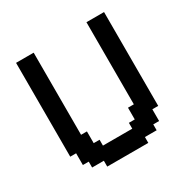

<svg xmlns="http://www.w3.org/2000/svg" viewBox="-145 -755 869 886"><g transform="rotate(-30 290.0 -312.5)"><path d="M178.7 0V-31.2H116.2V-62.5H85V-125H53.7V-625H147.5V-187.5H178.7V-125H210V-93.8H366.2V-125H397.5V-187.5H428.7V-625H522.5V-125H491.2V-62.5H460V-31.2H397.5V0Z"/></g></svg>

Font: Terminal Grotesque
Style: Regular
Weight: 400
Designer: Raphaël Bastide
Foundry: http://raphaelbastide.com
Version: Version 1.0